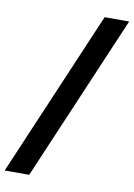

<svg xmlns="http://www.w3.org/2000/svg" viewBox="-126 -758 656 941"><g transform="rotate(10 202.0 -287.5)"><path d="M317 -700H439L87 125H-35Z"/></g></svg>

Font: Epunda Sans ExtraBold
Style: Italic
Weight: 800
Italic angle: -12.0243°
Designer: Simon Atzbach
Foundry: typofactur
Version: Version 2.204; ttfautohint (v1.8.4.7-5d5b)